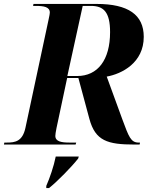

<svg xmlns="http://www.w3.org/2000/svg" viewBox="-48 -734 791 975"><path d="M-28 0H336L339 -10H306C264 -10 233 -15 233 -44C233 -51 235 -64 239 -84L293 -338H350L406 -130C436 -19 498 0 634 0H661L663 -10H656C616 -10 606 -40 574 -126L494 -345C571 -359 682 -415 682 -547C682 -659 603 -714 443 -714H122L120 -704H133C175 -704 205 -699 205 -670C205 -665 203 -654 199 -636L81 -84C66 -16 29 -10 -13 -10H-26ZM344 -348H294L372 -704H414C478 -704 511 -673 511 -571C511 -429 448 -348 344 -348ZM187 210V221H201C244 187 317 112 349 71L352 61H235C225 111 205 169 187 210Z"/></svg>

Font: Noto Serif Display
Style: Bold Italic
Weight: 700
Italic angle: -12°
Designer: Monotype Design Team
Foundry: Monotype Imaging Inc.
Version: Version 2.009